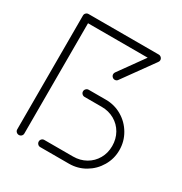

<svg xmlns="http://www.w3.org/2000/svg" viewBox="-129 -616 677 714"><g transform="rotate(30 209.5 -259.5)"><path d="M49.6 0.7Q43.3 0.7 38.7 -3.7Q34.1 -8.1 34.1 -14.4V-502.2H64.8V-14.4Q64.8 -8.1 60.4 -3.7Q55.9 0.7 49.6 0.7ZM175.2 -259.3Q175.2 -265.6 179.8 -270.2Q184.4 -274.8 190.7 -274.8H264.4Q301.9 -274.8 333.3 -256.3Q364.8 -237.8 383.3 -206.1Q401.9 -174.4 401.9 -137Q401.9 -100 383.3 -68.5Q364.8 -37 333.3 -18.5Q301.9 0 264.4 0H141.1Q134.8 0 130.4 -4.6Q125.9 -9.3 125.9 -15.6Q125.9 -21.9 130.4 -26.3Q134.8 -30.7 141.1 -30.7H264.4Q294.4 -30.7 318.9 -44.6Q343.3 -58.5 357.2 -82.8Q371.1 -107 371.1 -137Q371.1 -167.4 357.2 -191.9Q343.3 -216.3 318.9 -230.2Q294.4 -244.1 264.4 -244.1H190.7Q184.4 -244.1 179.8 -248.5Q175.2 -253 175.2 -259.3ZM366.3 -503.3Q366.3 -497 361.7 -492.4Q357 -487.8 350.7 -487.8H49.6Q43.3 -487.8 38.7 -492.4Q34.1 -497 34.1 -503.3Q34.1 -509.6 38.7 -514.1Q43.3 -518.5 49.6 -518.5H350.7Q357 -518.5 361.7 -513.9Q366.3 -509.3 366.3 -503.3ZM349.6 -517Q355.9 -517 360.6 -512.6Q365.2 -508.1 365.2 -501.9Q365.2 -496.7 362.2 -492.6L268.1 -361.9Q266.3 -358.9 263 -357Q259.6 -355.2 255.9 -355.2Q249.6 -355.2 245 -359.8Q240.4 -364.4 240.4 -370.7Q240.4 -375.6 243.3 -379.6L337.4 -510.7Q339.3 -513.7 342.6 -515.4Q345.9 -517 349.6 -517Z"/></g></svg>

Font: 26F Galaxy Hebrew Ultra Light
Style: Regular
Weight: 200
Designer: C₂₉H₂₅N₃O₅
Version: Version 1.000